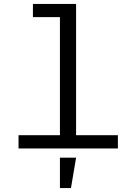

<svg xmlns="http://www.w3.org/2000/svg" viewBox="-20 -753 690 974"><path d="M284 0V-733H366V0ZM74 0V-67H578V0ZM147 -666V-733H325V-666ZM284 201V47H366L340 201Z"/></svg>

Font: Azeret Mono Thin Light
Style: Regular
Weight: 300
Version: Version 1.002